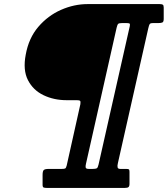

<svg xmlns="http://www.w3.org/2000/svg" viewBox="-20 -770 822 940"><path d="M106 -502.5Q120.5 -583.5 167.5 -638.5Q214.5 -693.5 278.8 -721.8Q343 -750 409.5 -750H761.5Q772 -750 776.8 -747.2Q781.5 -744.5 781.5 -733V-677.5Q781.5 -663 775 -660Q768.5 -657 754 -657H729Q716 -657 712.8 -652Q709.5 -647 706 -631.5L557 29.5Q554 42 555.8 49.5Q557.5 57 569 57H596.5Q606.5 57 610.2 58.8Q614 60.5 614 70.5V129.5Q614 142 609 146Q604 150 591.5 150H208.5Q199 150 193.8 148Q188.5 146 188.5 135V86.5Q188.5 68 194.2 62.5Q200 57 218.5 57H282.5Q294.5 57 299 54.8Q303.5 52.5 306.5 40.5L373.5 -260Q375.5 -273.5 371.8 -276.5Q368 -279.5 356 -279.5H306.5Q244 -279.5 193 -304Q142 -328.5 116.8 -377.8Q91.5 -427 106 -502.5ZM462.5 35.5 615.5 -642.5Q617.5 -653 613.8 -655Q610 -657 599 -657H577Q562.5 -657 558.5 -653Q554.5 -649 551 -634.5L401 31.5Q398 43.5 399.5 50.2Q401 57 415 57H433Q448.5 57 453.8 54Q459 51 462.5 35.5Z"/></svg>

Font: Besley* Narrow Heavy
Style: Italic
Weight: 800
Width: 4
Italic angle: -13°
Designer: Owen Earl
Foundry: indestructible type*
Version: Version 3.000; ttfautohint (v1.8.3)